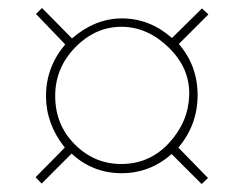

<svg xmlns="http://www.w3.org/2000/svg" viewBox="-20 -593 597 480"><path d="M484 -133 500 -148 426 -224Q474 -281 474 -355Q474 -429 427 -483L501 -557L485 -572L410 -498Q354 -547 285 -547Q218 -547 160 -497L85 -573L70 -558L143 -482Q95 -425 95 -353Q95 -283 142 -224L69 -150L84 -134L159 -209Q212 -160 284 -160Q355 -160 409 -208ZM283 -183Q216 -183 167 -232Q118 -281 118 -353Q118 -424 169 -475.5Q220 -527 286 -526Q350 -525 402.5 -473.5Q455 -422 453 -355Q451 -288 402.5 -235.5Q354 -183 283 -183Z"/></svg>

Font: Noto Sans Display Condensed Thin
Style: Italic
Weight: 250
Width: 3
Italic angle: -12°
Designer: Monotype Design Team
Foundry: Monotype Imaging Inc.
Version: Version 1.900